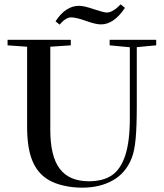

<svg xmlns="http://www.w3.org/2000/svg" viewBox="-20 -845 748 878"><path d="M441.9 -733.4Q417 -733.4 373 -749.5Q327.6 -765.6 305.2 -765.6Q281.2 -765.6 252.4 -732.4L233.9 -747.6Q280.3 -818.4 341.3 -818.4Q364.3 -818.4 408.2 -803.2Q456.1 -787.6 467.8 -787.6Q495.6 -787.6 531.7 -825.2L551.3 -809.1Q501 -733.4 441.9 -733.4ZM355 13.2Q311 13.2 269.5 3.4Q228 -6.3 200.2 -23.4Q150.9 -53.2 127.4 -111.3Q104 -169.4 104 -264.6V-631.3L14.6 -637.7V-663.1H303.7V-637.7L210 -631.3V-251.5Q210 -129.9 253.4 -73Q296.9 -16.1 386.2 -16.1Q450.7 -16.1 491 -43Q531.2 -69.8 552.5 -133.5Q573.7 -197.3 573.7 -303.2V-628.9L481.4 -637.7V-663.1H694.3V-637.7L605.5 -629.4V-358.9Q605.5 -266.6 600.3 -210.4Q595.2 -154.3 582 -121.6Q555.2 -53.7 496.1 -20.3Q437 13.2 355 13.2Z"/></svg>

Font: Elstob 18pt Medium
Style: Regular
Weight: 500
Designer: Peter S. Baker
Version: Version 1.015